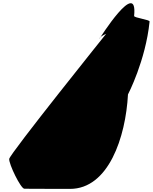

<svg xmlns="http://www.w3.org/2000/svg" viewBox="-20 -831 959 1205"><path d="M654.7 -629.4C654.7 -629.4 41 135 37.8 166.3C34.7 197.7 110.3 353.4 132.8 353.4C132.8 353.4 177 354.5 419.2 354.5C661.5 354.5 768.8 29.8 783.2 -238.4C783.4 -238.5 893.9 -450.4 918.8 -695.9C920.9 -707.5 820.5 -719.1 821.7 -730.9C846.3 -973.1 604 -587.4 604 -587.4C606.3 -609.9 686.1 -629.4 654.7 -629.4Z"/></svg>

Font: AnarchicType
Style: Slant
Weight: 400
Version: Version Something